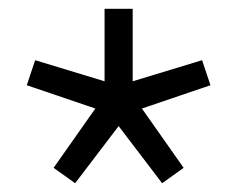

<svg xmlns="http://www.w3.org/2000/svg" viewBox="-20 -710 540 437"><path d="M41 -516 60 -573 218 -525V-690H282V-525L440 -573L459 -516L303 -463L398 -328L349 -293L250 -423L151 -293L102 -328L197 -463Z"/></svg>

Font: Oxanium ExtraLight
Style: Regular
Weight: 400
Version: Version 2.000